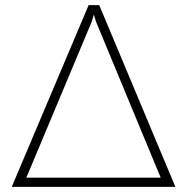

<svg xmlns="http://www.w3.org/2000/svg" viewBox="-20 -731 732 751"><path d="M338.9 -646.5 67.9 0H25.9L326.7 -710.9H357.9ZM623.5 0 355 -647.5 335.9 -710.9H368.2L666 0ZM630.9 -36.1V0H55.7V-36.1Z"/></svg>

Font: Roboto ExtraLight
Style: Regular
Weight: 250
Designer: Christian Robertson
Foundry: Google
Version: Version 3.009; 2024